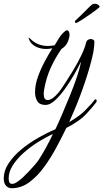

<svg xmlns="http://www.w3.org/2000/svg" viewBox="-127 -684 549 1019"><path d="M-66 315Q-82 315 -94.5 302.5Q-107 290 -107 264Q-107 221 -80.5 181.5Q-54 142 -12.5 108Q29 74 76.5 47Q124 20 167 2Q182 -29 202.5 -77Q223 -125 244.5 -177.5Q266 -230 282 -278Q298 -326 303 -357Q289 -327 266.5 -288Q244 -249 217.5 -212Q191 -175 164.5 -151Q138 -127 115 -127Q83 -127 71 -147Q59 -167 59 -195Q59 -233 74 -275.5Q89 -318 110.5 -358Q132 -398 151 -428Q136 -424 118 -424Q92 -424 68.5 -434Q45 -444 33 -463Q25 -477 25 -482Q24 -484 26 -484Q26 -484 33 -479Q49 -462 73 -451Q97 -440 127 -440Q135 -440 144.5 -441Q154 -442 163 -444Q171 -456 184 -478Q196 -499 214 -515Q222 -523 229 -523Q235 -523 238.5 -516.5Q242 -510 242 -500Q242 -483 232 -460.5Q222 -438 199 -424Q167 -378 143 -326Q119 -274 108 -212Q105 -197 105 -186Q105 -153 126 -153Q150 -153 183 -192Q194 -205 215 -237Q236 -269 260 -308.5Q284 -348 303 -387Q322 -426 329 -454Q331 -466 338.5 -471.5Q346 -477 354 -477Q362 -477 368 -473Q374 -469 374 -462Q374 -438 368 -405Q361 -371 350 -332Q339 -293 325 -251Q311 -209 296 -170Q281 -130 266 -95.5Q251 -61 240 -36Q268 -52 293.5 -71Q319 -90 338 -112Q349 -123 358 -133Q367 -143 375 -154Q378 -157 380 -157Q386 -157 386 -148Q386 -143 382 -139Q360 -110 337 -86Q316 -62 286.5 -41.5Q257 -21 225 -5Q202 43 172.5 98Q143 153 107 202.5Q71 252 28 283.5Q-15 315 -66 315ZM-63 292Q-52 292 -38 283Q-24 274 -7 259Q7 246 25 227Q43 208 58 190.5Q73 173 78 165Q95 139 114.5 104Q134 69 154 27Q114 45 73 71Q32 97 -3 128.5Q-38 160 -59.5 194Q-81 228 -81 263Q-81 292 -63 292ZM277 -562Q271 -562 271 -569Q271 -573 274 -576Q293 -593 316.5 -616.5Q340 -640 350 -650Q355 -655 361 -659.5Q367 -664 374 -664Q388 -664 395 -658Q402 -652 402 -648Q402 -646 388 -635Q374 -624 357.5 -612.5Q341 -601 332 -595Q326 -591 314 -583Q302 -575 291.5 -569Q281 -563 278 -562Z"/></svg>

Font: Birthstone Bounce
Style: Regular
Weight: 400
Designer: Robert E. Leuschke
Foundry: Rob Leuschke
Version: Version 1.010; ttfautohint (v1.8.3)